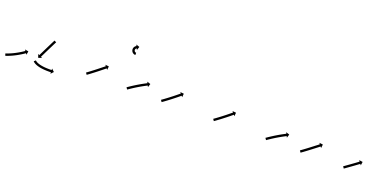

<svg xmlns="http://www.w3.org/2000/svg" viewBox="-9 -1030 3279 1617"><g transform="rotate(20 1630.5 -221.5)"><path d="M11.4 -13.6C10.7 -13.4 10.1 -13.2 9.4 -12.9L15.7 6.1C16.3 5.8 16.9 5.6 17.6 5.4C19.3 4.9 21.1 4.3 22.9 3.7C22.9 3.7 22.9 3.7 22.9 3.7C22.9 3.7 22.9 3.7 22.9 3.7C25.7 2.7 28.4 1.8 31.1 0.8C31.1 0.8 31.1 0.8 31.1 0.8C31.1 0.8 31.2 0.8 31.2 0.8C34.7 -0.5 38.2 -1.8 41.7 -3.1C41.7 -3.1 41.7 -3.2 41.7 -3.2C41.7 -3.2 41.7 -3.2 41.7 -3.2C45.9 -4.8 50 -6.5 54.1 -8.1C54.1 -8.1 54.1 -8.2 54.1 -8.2C54.1 -8.2 54.1 -8.2 54.1 -8.2C58.7 -10.1 63.2 -12.1 67.7 -14.1C67.7 -14.1 67.8 -14.1 67.8 -14.1C67.8 -14.1 67.8 -14.1 67.8 -14.1C72.6 -16.3 77.4 -18.6 82.2 -20.9C82.2 -20.9 82.2 -20.9 82.2 -20.9C82.3 -20.9 82.3 -20.9 82.3 -20.9C87.2 -23.3 92.1 -25.8 96.9 -28.3C96.9 -28.3 96.9 -28.3 97 -28.3C97 -28.3 97 -28.3 97 -28.3C101.8 -30.8 106.7 -33.4 111.5 -36C111.5 -36 111.5 -36 111.5 -36.1C111.5 -36.1 111.5 -36.1 111.5 -36.1C116.2 -38.7 120.8 -41.3 125.4 -43.9C125.4 -43.9 125.4 -43.9 125.4 -43.9C125.4 -43.9 125.4 -44 125.4 -44C129.7 -46.5 133.9 -49 138.2 -51.6C138.2 -51.6 138.2 -51.6 138.2 -51.6C138.2 -51.6 138.2 -51.6 138.2 -51.6C142 -53.9 145.8 -56.3 149.5 -58.7C149.5 -58.7 149.5 -58.7 149.5 -58.7C149.5 -58.7 149.6 -58.7 149.6 -58.7C152.7 -60.7 155.9 -62.8 159 -64.9L159 -64.9L159 -64.9C161.4 -66.5 163.8 -68.1 166.2 -69.7L166.3 -69.7L166.3 -69.7C167.8 -70.8 169.3 -71.8 170.9 -72.9L170.9 -72.9L170.9 -72.9C171.4 -73.3 172 -73.6 172.5 -74L180 -63.2L185.8 -95.4L153.6 -101.3L161.1 -90.5C160.6 -90.1 160 -89.7 159.5 -89.3L159.5 -89.3L159.5 -89.4C158 -88.3 156.5 -87.3 155 -86.3L155 -86.3L155 -86.3C152.7 -84.7 150.3 -83.1 147.9 -81.5L148 -81.5L148 -81.6C144.9 -79.5 141.8 -77.5 138.7 -75.5C138.7 -75.5 138.7 -75.5 138.8 -75.5C138.8 -75.6 138.8 -75.6 138.8 -75.6C135.1 -73.2 131.4 -70.9 127.7 -68.6C127.7 -68.6 127.7 -68.6 127.7 -68.7C127.8 -68.7 127.8 -68.7 127.8 -68.7C123.6 -66.1 119.5 -63.7 115.3 -61.2C115.3 -61.2 115.3 -61.2 115.3 -61.2C115.3 -61.2 115.3 -61.2 115.3 -61.2C110.9 -58.6 106.3 -56.1 101.8 -53.6C101.8 -53.6 101.8 -53.6 101.8 -53.6C101.9 -53.6 101.9 -53.6 101.9 -53.6C97.2 -51 92.5 -48.5 87.7 -46C87.7 -46 87.7 -46 87.8 -46C87.8 -46.1 87.8 -46.1 87.8 -46.1C83 -43.6 78.3 -41.2 73.5 -38.9C73.5 -38.9 73.5 -38.9 73.5 -38.9C73.5 -38.9 73.6 -38.9 73.6 -38.9C68.9 -36.7 64.2 -34.5 59.5 -32.3C59.5 -32.3 59.5 -32.3 59.6 -32.4C59.6 -32.4 59.6 -32.4 59.6 -32.4C55.2 -30.4 50.8 -28.5 46.3 -26.6C46.3 -26.6 46.3 -26.6 46.4 -26.6C46.4 -26.6 46.4 -26.6 46.4 -26.6C42.4 -25 38.4 -23.4 34.4 -21.8C34.4 -21.8 34.4 -21.8 34.5 -21.8C34.5 -21.8 34.5 -21.8 34.5 -21.8C31.1 -20.5 27.7 -19.2 24.3 -18C24.3 -18 24.3 -18 24.4 -18C24.4 -18 24.4 -18 24.4 -18C21.8 -17.1 19.1 -16.2 16.5 -15.3C16.5 -15.3 16.5 -15.3 16.5 -15.3C16.5 -15.3 16.5 -15.3 16.5 -15.3C14.8 -14.7 13.1 -14.1 11.4 -13.6ZM378.8 -245.6C379.1 -246.2 379.4 -246.8 379.7 -247.4L361.9 -256.5C361.6 -256 361.3 -255.4 361 -254.8C360.1 -253.1 359.3 -251.4 358.4 -249.8C357.1 -247.2 355.8 -244.6 354.5 -242C352.8 -238.6 351.1 -235.3 349.4 -231.9C347.4 -227.9 345.4 -223.9 343.4 -219.9C341.2 -215.5 338.9 -211 336.7 -206.5C334.3 -201.8 332 -197 329.6 -192.2C327.2 -187.3 324.7 -182.4 322.3 -177.4C319.8 -172.5 317.4 -167.6 315 -162.6C312.6 -157.8 310.3 -153.1 307.9 -148.3C305.7 -143.8 303.5 -139.3 301.3 -134.9C299.3 -130.9 297.4 -126.8 295.4 -122.8C293.7 -119.4 292.1 -116.1 290.4 -112.7C289.1 -110.1 287.9 -107.4 286.6 -104.8C285.8 -103.2 284.9 -101.5 284.1 -99.8C283.8 -99.2 283.5 -98.6 283.2 -98L271.4 -103.8L282 -72.8L313 -83.4L301.2 -89.2C301.5 -89.8 301.8 -90.4 302.1 -91C302.9 -92.7 303.7 -94.4 304.5 -96C305.8 -98.7 307.1 -101.3 308.4 -103.9C310 -107.3 311.7 -110.6 313.4 -114C315.3 -118 317.3 -122 319.3 -126C321.5 -130.5 323.6 -135 325.8 -139.5C328.2 -144.2 330.5 -149 332.9 -153.8C335.3 -158.7 337.8 -163.6 340.2 -168.6C342.6 -173.5 345.1 -178.4 347.5 -183.3C349.9 -188.1 352.2 -192.9 354.6 -197.6C356.8 -202.1 359 -206.5 361.3 -211C363.3 -214.9 365.3 -218.9 367.2 -222.9C368.9 -226.3 370.6 -229.6 372.3 -233C373.6 -235.5 374.9 -238.1 376.2 -240.7C377.1 -242.3 377.9 -244 378.8 -245.6ZM272.6 -45C272.2 -45.4 271.9 -45.7 271.6 -46.1L256.8 -32.6C257.2 -32.2 257.6 -31.7 258 -31.3C258 -31.3 258 -31.3 258.1 -31.2C258.1 -31.2 258.1 -31.2 258.1 -31.2C259.4 -29.9 260.6 -28.7 261.9 -27.5C261.9 -27.5 262 -27.5 262.1 -27.4C262.1 -27.4 262.2 -27.3 262.2 -27.3C264.3 -25.5 266.5 -23.9 268.7 -22.2C268.7 -22.2 268.8 -22.2 268.9 -22.1C268.9 -22.1 269 -22 269 -22C272 -20 275.1 -18.2 278.3 -16.4C278.3 -16.4 278.4 -16.4 278.4 -16.3C278.5 -16.3 278.6 -16.3 278.6 -16.3C282.5 -14.3 286.4 -12.5 290.4 -10.9C290.4 -10.9 290.4 -10.9 290.5 -10.8C290.6 -10.8 290.7 -10.8 290.7 -10.8C295.2 -9.1 299.8 -7.5 304.5 -6.1C304.5 -6.1 304.5 -6 304.6 -6C304.7 -6 304.7 -6 304.7 -6C309.7 -4.6 314.8 -3.3 319.9 -2.2C319.9 -2.2 320 -2.2 320 -2.1C320.1 -2.1 320.1 -2.1 320.1 -2.1C325.4 -1 330.8 -0.1 336.1 0.8C336.1 0.8 336.2 0.8 336.2 0.8C336.2 0.8 336.3 0.8 336.3 0.8C341.7 1.6 347.1 2.3 352.5 2.9C352.5 2.9 352.5 2.9 352.5 2.9C352.6 2.9 352.6 2.9 352.6 2.9C357.8 3.4 363.1 3.8 368.4 4.2C368.4 4.2 368.4 4.2 368.4 4.2C368.4 4.2 368.5 4.2 368.5 4.2C373.4 4.5 378.3 4.8 383.3 5C383.3 5 383.3 5 383.3 5C383.3 5 383.4 5 383.4 5C387.8 5.1 392.2 5.2 396.7 5.3C396.7 5.3 396.7 5.3 396.7 5.3C396.7 5.3 396.7 5.3 396.7 5.3C400.5 5.3 404.2 5.3 408 5.3C408 5.3 408 5.3 408 5.3C408 5.3 408 5.3 408 5.3C410.9 5.3 413.8 5.2 416.7 5.2L416.7 5.2L416.7 5.2C418.6 5.1 420.4 5.1 422.3 5L422.3 5L422.3 5C423 5 423.6 5 424.3 5L424.7 18.1L447.1 -5.7L423.3 -28.2L423.7 -15C423 -15 422.4 -15 421.7 -14.9L421.7 -15L421.7 -15C419.9 -14.9 418.1 -14.9 416.3 -14.8L416.3 -14.8L416.3 -14.8C413.5 -14.8 410.6 -14.7 407.8 -14.7C407.8 -14.7 407.8 -14.7 407.8 -14.7C407.9 -14.7 407.9 -14.7 407.9 -14.7C404.2 -14.7 400.5 -14.7 396.9 -14.7C396.9 -14.7 396.9 -14.7 396.9 -14.7C396.9 -14.7 396.9 -14.7 396.9 -14.7C392.6 -14.8 388.3 -14.9 384 -15C384 -15 384 -15 384 -15C384 -15 384.1 -15 384.1 -15C379.3 -15.2 374.5 -15.4 369.7 -15.7C369.7 -15.7 369.7 -15.7 369.7 -15.7C369.8 -15.7 369.8 -15.7 369.8 -15.7C364.7 -16.1 359.6 -16.5 354.5 -17C354.5 -17 354.6 -17 354.6 -17C354.6 -17 354.7 -17 354.7 -17C349.5 -17.6 344.3 -18.2 339.1 -19C339.1 -19 339.2 -19 339.2 -19C339.3 -19 339.3 -19 339.3 -19C334.2 -19.8 329.2 -20.7 324.1 -21.7C324.1 -21.7 324.2 -21.7 324.2 -21.7C324.3 -21.7 324.3 -21.7 324.3 -21.7C319.5 -22.8 314.8 -23.9 310.1 -25.3C310.1 -25.3 310.2 -25.2 310.2 -25.2C310.3 -25.2 310.4 -25.2 310.4 -25.2C306.1 -26.5 301.9 -27.9 297.7 -29.5C297.7 -29.5 297.8 -29.4 297.9 -29.4C298 -29.4 298 -29.4 298 -29.4C294.5 -30.8 291 -32.4 287.6 -34.1C287.6 -34.1 287.7 -34.1 287.8 -34C287.9 -34 288 -33.9 288 -33.9C285.3 -35.4 282.6 -37 280.1 -38.7C280.1 -38.7 280.2 -38.6 280.3 -38.6C280.3 -38.5 280.4 -38.4 280.4 -38.4C278.6 -39.8 276.8 -41.1 275.1 -42.6C275.1 -42.6 275.2 -42.5 275.3 -42.4C275.3 -42.4 275.4 -42.3 275.4 -42.3C274.4 -43.2 273.4 -44.2 272.4 -45.1C272.4 -45.1 272.5 -45.1 272.5 -45.1C272.5 -45 272.6 -45 272.6 -45Z M704.6 -95.4C704.1 -95 703.6 -94.6 703.1 -94.3L714.4 -77.8C715 -78.2 715.5 -78.6 716 -78.9L716.1 -79L716.1 -79C717.6 -80 719.1 -81.1 720.6 -82.2L720.6 -82.2L720.7 -82.2C723 -83.9 725.3 -85.6 727.7 -87.3L727.7 -87.3L727.7 -87.3C730.7 -89.5 733.8 -91.8 736.8 -94L736.8 -94L736.8 -94C740.4 -96.7 744 -99.4 747.5 -102L747.5 -102L747.5 -102.1C751.5 -105.1 755.5 -108.1 759.4 -111.1L759.4 -111.1L759.4 -111.1C763.7 -114.3 767.9 -117.6 772.1 -120.8L772.1 -120.8L772.1 -120.8C776.5 -124.2 780.8 -127.5 785.1 -130.9L785.1 -130.9L785.2 -130.9C789.5 -134.3 793.8 -137.7 798.1 -141.1L798.1 -141.1L798.2 -141.1C802.3 -144.4 806.5 -147.7 810.7 -151L810.7 -151L810.7 -151C814.6 -154.1 818.5 -157.2 822.4 -160.3L822.4 -160.3L822.4 -160.3C825.9 -163.1 829.4 -165.9 832.9 -168.7L832.9 -168.7L832.9 -168.7C835.8 -171 838.7 -173.4 841.7 -175.8C843.9 -177.6 846.2 -179.4 848.5 -181.3C849.9 -182.4 851.4 -183.6 852.8 -184.8C853.3 -185.2 853.8 -185.6 854.3 -186.1L862.7 -175.8L866 -208.5L833.4 -211.8L841.7 -201.6C841.2 -201.1 840.7 -200.7 840.2 -200.3C838.7 -199.1 837.3 -198 835.8 -196.8C833.6 -195 831.3 -193.1 829.1 -191.3C826.2 -189 823.3 -186.6 820.3 -184.2L820.3 -184.3L820.3 -184.3C816.9 -181.5 813.4 -178.7 809.9 -175.9L809.9 -175.9L809.9 -175.9C806.1 -172.8 802.2 -169.7 798.3 -166.7L798.3 -166.7L798.3 -166.7C794.1 -163.4 790 -160.1 785.8 -156.8L785.8 -156.8L785.8 -156.8C781.5 -153.4 777.2 -150.1 772.9 -146.7L772.9 -146.7L772.9 -146.7C768.5 -143.3 764.2 -140 759.9 -136.6L759.9 -136.7L759.9 -136.7C755.7 -133.4 751.5 -130.2 747.3 -127L747.3 -127L747.3 -127C743.4 -124 739.4 -121 735.5 -118L735.5 -118L735.5 -118C731.9 -115.4 728.4 -112.7 724.9 -110.1L724.9 -110.1L724.9 -110.1C721.9 -107.9 718.9 -105.6 715.9 -103.4L715.9 -103.5L715.9 -103.5C713.6 -101.8 711.3 -100.1 709 -98.4L709 -98.5L709 -98.5C707.5 -97.4 706.1 -96.4 704.6 -95.3L704.6 -95.3ZM1041.9 -375C1042.3 -375 1042.6 -375 1042.9 -375L1043.1 -395C1042.8 -395 1042.6 -395 1042.3 -395C1042.3 -395 1042.4 -395 1042.4 -395C1042.5 -395 1042.5 -395 1042.5 -395C1041.9 -395 1041.3 -395.1 1040.6 -395.1C1040.6 -395.1 1040.7 -395.1 1040.8 -395.1C1040.9 -395.1 1041 -395.1 1041 -395.1C1040 -395.2 1039 -395.4 1038.1 -395.6C1038.1 -395.6 1038.2 -395.6 1038.3 -395.6C1038.4 -395.5 1038.6 -395.5 1038.6 -395.5C1037.3 -395.9 1036.1 -396.3 1034.9 -396.8C1034.9 -396.8 1035.1 -396.7 1035.2 -396.6C1035.4 -396.6 1035.5 -396.5 1035.5 -396.5C1034.1 -397.2 1032.8 -397.9 1031.6 -398.8C1031.6 -398.8 1031.7 -398.7 1031.9 -398.6C1032 -398.5 1032.1 -398.4 1032.1 -398.4C1030.8 -399.4 1029.6 -400.6 1028.4 -401.8C1028.4 -401.8 1028.5 -401.6 1028.7 -401.5C1028.8 -401.3 1028.9 -401.2 1028.9 -401.2C1027.8 -402.6 1026.8 -404.1 1025.9 -405.7C1025.9 -405.7 1026 -405.5 1026.1 -405.3C1026.2 -405.1 1026.3 -404.9 1026.3 -404.9C1025.5 -406.6 1024.8 -408.4 1024.4 -410.2C1024.4 -410.2 1024.4 -410 1024.4 -409.8C1024.5 -409.6 1024.5 -409.4 1024.5 -409.4C1024.2 -411.2 1024 -413.1 1024 -415C1024 -415 1024 -414.8 1024 -414.6C1024 -414.4 1024 -414.2 1024 -414.2C1024.1 -416 1024.4 -417.8 1024.8 -419.5C1024.8 -419.5 1024.7 -419.3 1024.7 -419.1C1024.6 -418.9 1024.6 -418.8 1024.6 -418.8C1025.1 -420.4 1025.7 -421.9 1026.5 -423.5C1026.5 -423.5 1026.4 -423.3 1026.3 -423.1C1026.2 -423 1026.1 -422.8 1026.1 -422.8C1026.9 -424.1 1027.8 -425.4 1028.7 -426.6C1028.7 -426.6 1028.6 -426.5 1028.5 -426.3C1028.4 -426.2 1028.3 -426.1 1028.3 -426.1C1029.2 -427.1 1030.1 -428 1031 -428.8C1031 -428.8 1030.9 -428.7 1030.8 -428.6C1030.7 -428.6 1030.6 -428.5 1030.6 -428.5C1031.4 -429.1 1032.2 -429.7 1033 -430.2C1033 -430.2 1033 -430.2 1032.9 -430.1C1032.8 -430.1 1032.7 -430 1032.7 -430C1033.3 -430.4 1033.8 -430.7 1034.4 -431C1034.4 -431 1034.4 -430.9 1034.3 -430.9C1034.3 -430.9 1034.2 -430.9 1034.2 -430.9C1034.5 -431 1034.7 -431.1 1034.9 -431.2L1040.7 -419.4L1051.4 -450.3L1020.5 -461.1L1026.2 -449.2C1025.9 -449.1 1025.6 -448.9 1025.3 -448.8C1025.3 -448.8 1025.3 -448.8 1025.2 -448.7C1025.2 -448.7 1025.1 -448.7 1025.1 -448.7C1024.2 -448.2 1023.3 -447.7 1022.5 -447.2C1022.5 -447.2 1022.4 -447.1 1022.3 -447.1C1022.2 -447 1022.1 -447 1022.1 -447C1020.8 -446.1 1019.5 -445.2 1018.3 -444.2C1018.3 -444.2 1018.2 -444.1 1018.1 -444C1018 -444 1017.9 -443.9 1017.9 -443.9C1016.3 -442.5 1014.9 -441.1 1013.5 -439.5C1013.5 -439.5 1013.4 -439.4 1013.3 -439.3C1013.2 -439.2 1013.1 -439.1 1013.1 -439.1C1011.6 -437.1 1010.2 -435.1 1008.9 -433C1008.9 -433 1008.8 -432.9 1008.8 -432.7C1008.7 -432.6 1008.6 -432.4 1008.6 -432.4C1007.4 -430 1006.4 -427.4 1005.5 -424.8C1005.5 -424.8 1005.5 -424.6 1005.4 -424.5C1005.4 -424.3 1005.3 -424.1 1005.3 -424.1C1004.7 -421.3 1004.2 -418.4 1004 -415.5C1004 -415.5 1004 -415.3 1004 -415.1C1004 -414.9 1004 -414.7 1004 -414.7C1004 -411.8 1004.3 -408.8 1004.8 -405.9C1004.8 -405.9 1004.9 -405.7 1004.9 -405.5C1005 -405.3 1005 -405.1 1005 -405.1C1005.8 -402.2 1006.8 -399.3 1008.1 -396.6C1008.1 -396.6 1008.2 -396.4 1008.3 -396.2C1008.4 -396.1 1008.4 -395.9 1008.4 -395.9C1009.9 -393.3 1011.5 -390.9 1013.3 -388.7C1013.3 -388.7 1013.5 -388.5 1013.6 -388.4C1013.7 -388.2 1013.8 -388.1 1013.8 -388.1C1015.7 -386.1 1017.7 -384.2 1019.9 -382.6C1019.9 -382.6 1020 -382.5 1020.2 -382.4C1020.3 -382.3 1020.5 -382.1 1020.5 -382.1C1022.5 -380.8 1024.6 -379.6 1026.8 -378.5C1026.8 -378.5 1026.9 -378.4 1027.1 -378.4C1027.2 -378.3 1027.4 -378.2 1027.4 -378.2C1029.3 -377.5 1031.2 -376.8 1033.2 -376.2C1033.2 -376.2 1033.3 -376.2 1033.5 -376.2C1033.6 -376.1 1033.7 -376.1 1033.7 -376.1C1035.2 -375.8 1036.8 -375.5 1038.4 -375.3C1038.4 -375.3 1038.5 -375.3 1038.5 -375.3C1038.6 -375.2 1038.7 -375.2 1038.7 -375.2C1039.7 -375.1 1040.7 -375.1 1041.7 -375C1041.7 -375 1041.8 -375 1041.8 -375C1041.9 -375 1041.9 -375 1041.9 -375Z M1067.6 -95.4C1067.1 -95 1066.5 -94.6 1066 -94.2L1077.4 -77.8C1078 -78.2 1078.5 -78.6 1079.1 -79C1080.6 -80 1082.1 -81.1 1083.7 -82.2L1083.7 -82.2L1083.7 -82.2C1086.1 -83.8 1088.5 -85.5 1090.9 -87.1L1090.9 -87.1L1090.9 -87.1C1094 -89.2 1097.1 -91.3 1100.3 -93.5L1100.3 -93.4L1100.3 -93.4C1104 -95.9 1107.7 -98.4 1111.5 -100.9L1111.4 -100.8L1111.4 -100.8C1115.6 -103.6 1119.8 -106.3 1124 -109L1124 -109L1124 -109C1128.5 -111.8 1133 -114.7 1137.6 -117.5L1137.5 -117.5L1137.5 -117.5C1142.2 -120.4 1146.9 -123.3 1151.6 -126.2L1151.6 -126.2L1151.6 -126.1C1156.3 -129 1161.1 -131.8 1165.8 -134.6L1165.8 -134.6L1165.8 -134.6C1170.4 -137.3 1175.1 -139.9 1179.7 -142.6L1179.7 -142.6L1179.7 -142.6C1184 -145 1188.4 -147.5 1192.8 -149.9L1192.8 -149.9L1192.7 -149.9C1196.7 -152 1200.6 -154.2 1204.6 -156.3L1204.5 -156.3L1204.5 -156.3C1207.9 -158 1211.2 -159.8 1214.6 -161.6L1214.6 -161.6L1214.5 -161.6C1217.1 -162.9 1219.7 -164.3 1222.3 -165.6L1222.3 -165.6L1222.3 -165.6C1224 -166.5 1225.6 -167.3 1227.3 -168.2C1227.9 -168.5 1228.5 -168.8 1229.1 -169.1L1235.1 -157.3L1245.2 -188.5L1214 -198.6L1220 -186.9C1219.4 -186.6 1218.8 -186.3 1218.2 -186C1216.5 -185.1 1214.8 -184.2 1213.1 -183.4L1213.1 -183.4L1213.1 -183.4C1210.5 -182 1207.9 -180.7 1205.3 -179.3L1205.3 -179.3L1205.3 -179.3C1201.9 -177.5 1198.5 -175.7 1195.1 -173.9L1195.1 -173.9L1195.1 -173.9C1191.1 -171.8 1187.1 -169.6 1183.1 -167.4L1183.1 -167.4L1183.1 -167.4C1178.7 -164.9 1174.3 -162.5 1169.8 -160L1169.8 -160L1169.8 -160C1165.1 -157.3 1160.4 -154.6 1155.7 -151.9L1155.7 -151.9L1155.7 -151.8C1150.9 -149 1146.1 -146.2 1141.3 -143.3L1141.3 -143.3L1141.3 -143.3C1136.5 -140.4 1131.7 -137.5 1127 -134.5L1127 -134.5L1127 -134.5C1122.4 -131.6 1117.8 -128.7 1113.2 -125.8L1113.2 -125.8L1113.2 -125.8C1109 -123.1 1104.7 -120.3 1100.5 -117.6L1100.5 -117.6L1100.5 -117.6C1096.7 -115.1 1092.9 -112.6 1089.2 -110.1L1089.1 -110.1L1089.1 -110.1C1086 -107.9 1082.8 -105.8 1079.6 -103.6L1079.6 -103.6L1079.6 -103.6C1077.2 -102 1074.8 -100.3 1072.3 -98.6L1072.3 -98.6L1072.3 -98.6C1070.8 -97.5 1069.2 -96.5 1067.6 -95.4Z M1376.6 -95.4C1376.1 -95 1375.5 -94.6 1375 -94.2L1386.4 -77.8C1387 -78.2 1387.5 -78.6 1388.1 -79L1388.1 -79L1388.1 -79C1389.6 -80 1391.1 -81.1 1392.6 -82.2L1392.7 -82.2L1392.7 -82.2C1395 -83.9 1397.4 -85.5 1399.7 -87.2L1399.8 -87.2L1399.8 -87.2C1402.8 -89.4 1405.9 -91.6 1408.9 -93.9L1408.9 -93.9L1408.9 -93.9C1412.5 -96.5 1416.1 -99.1 1419.7 -101.8L1419.7 -101.8L1419.7 -101.8C1423.7 -104.7 1427.7 -107.7 1431.7 -110.7L1431.7 -110.7L1431.7 -110.7C1436 -113.9 1440.2 -117.1 1444.4 -120.3L1444.5 -120.4L1444.5 -120.4C1448.8 -123.7 1453.2 -127 1457.5 -130.4L1457.5 -130.4L1457.5 -130.4C1461.9 -133.8 1466.2 -137.2 1470.5 -140.5L1470.6 -140.5L1470.6 -140.6C1474.7 -143.8 1478.9 -147.1 1483.1 -150.4L1483.1 -150.5L1483.1 -150.5C1487 -153.6 1490.9 -156.7 1494.8 -159.8L1494.8 -159.8L1494.8 -159.8C1498.2 -162.6 1501.7 -165.4 1505.2 -168.2L1505.2 -168.2L1505.2 -168.2C1508.1 -170.6 1511 -173 1513.9 -175.4L1513.9 -175.4L1513.9 -175.4C1516.2 -177.2 1518.4 -179.1 1520.7 -180.9L1520.7 -180.9L1520.7 -180.9C1522.1 -182.1 1523.5 -183.3 1525 -184.5C1525.5 -185 1526 -185.4 1526.5 -185.8L1534.9 -175.7L1537.9 -208.3L1505.2 -211.3L1513.7 -201.2C1513.2 -200.7 1512.7 -200.3 1512.2 -199.9C1510.7 -198.7 1509.3 -197.5 1507.9 -196.3L1507.9 -196.3L1507.9 -196.3C1505.7 -194.5 1503.4 -192.7 1501.2 -190.8L1501.2 -190.8L1501.2 -190.8C1498.3 -188.5 1495.4 -186.1 1492.5 -183.7L1492.5 -183.7L1492.5 -183.7C1489.1 -180.9 1485.7 -178.1 1482.2 -175.4L1482.2 -175.4L1482.2 -175.4C1478.4 -172.3 1474.5 -169.2 1470.6 -166.1L1470.7 -166.1L1470.7 -166.1C1466.5 -162.8 1462.4 -159.5 1458.2 -156.3L1458.2 -156.3L1458.2 -156.3C1453.9 -152.9 1449.6 -149.6 1445.3 -146.2L1445.3 -146.2L1445.3 -146.2C1441 -142.9 1436.7 -139.6 1432.3 -136.3L1432.3 -136.3L1432.3 -136.3C1428.1 -133.1 1423.9 -129.9 1419.7 -126.7L1419.7 -126.7L1419.7 -126.7C1415.8 -123.7 1411.8 -120.8 1407.8 -117.9L1407.8 -117.9L1407.8 -117.9C1404.3 -115.2 1400.7 -112.6 1397.2 -110L1397.2 -110L1397.2 -110C1394.2 -107.8 1391.1 -105.7 1388.1 -103.5L1388.1 -103.5L1388.1 -103.5C1385.8 -101.8 1383.5 -100.2 1381.1 -98.5L1381.1 -98.5L1381.1 -98.5C1379.6 -97.5 1378.1 -96.4 1376.6 -95.4L1376.6 -95.4Z M1844.6 -95.4C1844.1 -95 1843.5 -94.6 1843 -94.2L1854.4 -77.8C1855 -78.2 1855.5 -78.6 1856.1 -79L1856.1 -79L1856.1 -79C1857.6 -80 1859.1 -81.1 1860.6 -82.2L1860.7 -82.2L1860.7 -82.2C1863 -83.9 1865.4 -85.5 1867.7 -87.2L1867.8 -87.2L1867.8 -87.2C1870.8 -89.4 1873.9 -91.6 1876.9 -93.9L1876.9 -93.9L1876.9 -93.9C1880.5 -96.5 1884.1 -99.1 1887.7 -101.8L1887.7 -101.8L1887.7 -101.8C1891.7 -104.7 1895.7 -107.7 1899.7 -110.7L1899.7 -110.7L1899.7 -110.7C1904 -113.9 1908.2 -117.1 1912.4 -120.3L1912.5 -120.4L1912.5 -120.4C1916.8 -123.7 1921.2 -127 1925.5 -130.4L1925.5 -130.4L1925.5 -130.4C1929.9 -133.8 1934.2 -137.2 1938.5 -140.5L1938.6 -140.5L1938.6 -140.6C1942.7 -143.8 1946.9 -147.1 1951.1 -150.4L1951.1 -150.5L1951.1 -150.5C1955 -153.6 1958.9 -156.7 1962.8 -159.8L1962.8 -159.8L1962.8 -159.8C1966.2 -162.6 1969.7 -165.4 1973.2 -168.2L1973.2 -168.2L1973.2 -168.2C1976.1 -170.6 1979 -173 1981.9 -175.4L1981.9 -175.4L1981.9 -175.4C1984.2 -177.2 1986.4 -179.1 1988.7 -180.9L1988.7 -180.9L1988.7 -180.9C1990.1 -182.1 1991.5 -183.3 1993 -184.5C1993.5 -185 1994 -185.4 1994.5 -185.8L2002.9 -175.7L2005.9 -208.3L1973.2 -211.3L1981.7 -201.2C1981.2 -200.7 1980.7 -200.3 1980.2 -199.9C1978.7 -198.7 1977.3 -197.5 1975.9 -196.3L1975.9 -196.3L1975.9 -196.3C1973.7 -194.5 1971.4 -192.7 1969.2 -190.8L1969.2 -190.8L1969.2 -190.8C1966.3 -188.5 1963.4 -186.1 1960.5 -183.7L1960.5 -183.7L1960.5 -183.7C1957.1 -180.9 1953.7 -178.1 1950.2 -175.4L1950.2 -175.4L1950.2 -175.4C1946.4 -172.3 1942.5 -169.2 1938.6 -166.1L1938.7 -166.1L1938.7 -166.1C1934.5 -162.8 1930.4 -159.5 1926.2 -156.3L1926.2 -156.3L1926.2 -156.3C1921.9 -152.9 1917.6 -149.6 1913.3 -146.2L1913.3 -146.2L1913.3 -146.2C1909 -142.9 1904.7 -139.6 1900.3 -136.3L1900.3 -136.3L1900.3 -136.3C1896.1 -133.1 1891.9 -129.9 1887.7 -126.7L1887.7 -126.7L1887.7 -126.7C1883.8 -123.7 1879.8 -120.8 1875.8 -117.9L1875.8 -117.9L1875.8 -117.9C1872.3 -115.2 1868.7 -112.6 1865.2 -110L1865.2 -110L1865.2 -110C1862.2 -107.8 1859.1 -105.7 1856.1 -103.5L1856.1 -103.5L1856.1 -103.5C1853.8 -101.8 1851.5 -100.2 1849.1 -98.5L1849.1 -98.5L1849.1 -98.5C1847.6 -97.5 1846.1 -96.4 1844.6 -95.4L1844.6 -95.4Z M2312.6 -95.4C2312.1 -95 2311.5 -94.6 2311 -94.2L2322.4 -77.8C2323 -78.2 2323.5 -78.6 2324.1 -79C2325.6 -80 2327.1 -81.1 2328.7 -82.2L2328.7 -82.2L2328.7 -82.2C2331.1 -83.8 2333.5 -85.5 2335.9 -87.1L2335.9 -87.1L2335.9 -87.1C2339 -89.2 2342.1 -91.3 2345.3 -93.5L2345.3 -93.4L2345.3 -93.4C2349 -95.9 2352.7 -98.4 2356.5 -100.9L2356.4 -100.8L2356.4 -100.8C2360.6 -103.6 2364.8 -106.3 2369 -109L2369 -109L2369 -109C2373.5 -111.8 2378 -114.7 2382.6 -117.5L2382.5 -117.5L2382.5 -117.5C2387.2 -120.4 2391.9 -123.3 2396.6 -126.2L2396.6 -126.2L2396.6 -126.1C2401.3 -129 2406.1 -131.8 2410.8 -134.6L2410.8 -134.6L2410.8 -134.6C2415.4 -137.3 2420.1 -139.9 2424.7 -142.6L2424.7 -142.6L2424.7 -142.6C2429 -145 2433.4 -147.5 2437.8 -149.9L2437.8 -149.9L2437.7 -149.9C2441.7 -152 2445.6 -154.2 2449.6 -156.3L2449.5 -156.3L2449.5 -156.3C2452.9 -158 2456.2 -159.8 2459.6 -161.6L2459.6 -161.6L2459.5 -161.6C2462.1 -162.9 2464.7 -164.3 2467.3 -165.6L2467.3 -165.6L2467.3 -165.6C2469 -166.5 2470.6 -167.3 2472.3 -168.2C2472.9 -168.5 2473.5 -168.8 2474.1 -169.1L2480.1 -157.3L2490.2 -188.5L2459 -198.6L2465 -186.9C2464.4 -186.6 2463.8 -186.3 2463.2 -186C2461.5 -185.1 2459.8 -184.2 2458.1 -183.4L2458.1 -183.4L2458.1 -183.4C2455.5 -182 2452.9 -180.7 2450.3 -179.3L2450.3 -179.3L2450.3 -179.3C2446.9 -177.5 2443.5 -175.7 2440.1 -173.9L2440.1 -173.9L2440.1 -173.9C2436.1 -171.8 2432.1 -169.6 2428.1 -167.4L2428.1 -167.4L2428.1 -167.4C2423.7 -164.9 2419.3 -162.5 2414.8 -160L2414.8 -160L2414.8 -160C2410.1 -157.3 2405.4 -154.6 2400.7 -151.9L2400.7 -151.9L2400.7 -151.8C2395.9 -149 2391.1 -146.2 2386.3 -143.3L2386.3 -143.3L2386.3 -143.3C2381.5 -140.4 2376.7 -137.5 2372 -134.5L2372 -134.5L2372 -134.5C2367.4 -131.6 2362.8 -128.7 2358.2 -125.8L2358.2 -125.8L2358.2 -125.8C2354 -123.1 2349.7 -120.3 2345.5 -117.6L2345.5 -117.6L2345.5 -117.6C2341.7 -115.1 2337.9 -112.6 2334.2 -110.1L2334.1 -110.1L2334.1 -110.1C2331 -107.9 2327.8 -105.8 2324.6 -103.6L2324.6 -103.6L2324.6 -103.6C2322.2 -102 2319.8 -100.3 2317.3 -98.6L2317.3 -98.6L2317.3 -98.6C2315.8 -97.5 2314.2 -96.5 2312.6 -95.4Z M2621.6 -95.4C2621.1 -95 2620.5 -94.6 2620 -94.2L2631.4 -77.8C2632 -78.2 2632.5 -78.6 2633 -78.9L2633.1 -79L2633.1 -79C2634.6 -80 2636.1 -81.1 2637.6 -82.2L2637.6 -82.2L2637.7 -82.2C2640 -83.9 2642.4 -85.6 2644.7 -87.3L2644.7 -87.3L2644.7 -87.3C2647.8 -89.5 2650.8 -91.7 2653.9 -93.9L2653.9 -93.9L2653.9 -93.9C2657.5 -96.6 2661.1 -99.2 2664.6 -101.9L2664.6 -101.9L2664.6 -101.9C2668.6 -104.9 2672.6 -107.8 2676.6 -110.8L2676.6 -110.8L2676.6 -110.8C2680.9 -114 2685.1 -117.2 2689.4 -120.4L2689.4 -120.4L2689.4 -120.4C2693.8 -123.8 2698.2 -127.1 2702.6 -130.4C2706.9 -133.7 2711.3 -137.1 2715.7 -140.4C2719.9 -143.6 2724.2 -146.9 2728.4 -150.1C2732.3 -153.1 2736.3 -156.2 2740.2 -159.2C2743.8 -161.9 2747.3 -164.7 2750.9 -167.4C2753.8 -169.7 2756.8 -172 2759.8 -174.3C2762.1 -176.1 2764.4 -177.9 2766.7 -179.7C2768.2 -180.8 2769.7 -182 2771.1 -183.1C2771.7 -183.5 2772.2 -183.9 2772.7 -184.3L2780.8 -173.9L2784.9 -206.5L2752.3 -210.5L2760.4 -200.1C2759.9 -199.7 2759.4 -199.3 2758.9 -198.9C2757.4 -197.8 2755.9 -196.6 2754.4 -195.5C2752.1 -193.7 2749.8 -191.9 2747.6 -190.1C2744.6 -187.8 2741.6 -185.5 2738.6 -183.2C2735.1 -180.5 2731.6 -177.8 2728 -175.1C2724.1 -172 2720.2 -169 2716.2 -166C2712 -162.7 2707.8 -159.5 2703.6 -156.3C2699.2 -153 2694.8 -149.6 2690.5 -146.3C2686.1 -143 2681.7 -139.7 2677.3 -136.4L2677.4 -136.4L2677.4 -136.4C2673.1 -133.2 2668.9 -130 2664.6 -126.8L2664.6 -126.8L2664.6 -126.8C2660.7 -123.9 2656.7 -120.9 2652.7 -117.9L2652.7 -118L2652.7 -118C2649.2 -115.3 2645.6 -112.7 2642 -110.1L2642 -110.1L2642 -110.1C2639 -107.9 2636 -105.7 2633 -103.5L2633 -103.5L2633 -103.5C2630.7 -101.8 2628.4 -100.1 2626 -98.5L2626 -98.5L2626.1 -98.5C2624.6 -97.4 2623.1 -96.4 2621.6 -95.3L2621.6 -95.3Z M3009.2 -93.7C3008.7 -93.4 3008.3 -93.1 3007.8 -92.8L3019.4 -76.5C3019.9 -76.8 3020.3 -77.1 3020.7 -77.4C3022 -78.3 3023.3 -79.2 3024.5 -80.1C3026.4 -81.5 3028.4 -82.9 3030.3 -84.2C3032.9 -86 3035.4 -87.8 3037.9 -89.6C3040.9 -91.7 3043.9 -93.8 3046.9 -96C3050.2 -98.3 3053.5 -100.7 3056.8 -103.1C3060.4 -105.6 3064 -108.1 3067.5 -110.7C3071.2 -113.3 3074.8 -115.9 3078.5 -118.6C3082.2 -121.2 3085.8 -123.8 3089.5 -126.5L3089.5 -126.5L3089.5 -126.5C3093 -129 3096.6 -131.6 3100.1 -134.2L3100.1 -134.2L3100.1 -134.2C3103.4 -136.6 3106.7 -139 3110 -141.4L3110 -141.4L3110 -141.4C3112.9 -143.6 3115.9 -145.7 3118.8 -147.9L3118.8 -147.9L3118.8 -147.9C3121.3 -149.8 3123.8 -151.6 3126.3 -153.4C3128.2 -154.9 3130.1 -156.3 3132 -157.7C3133.2 -158.6 3134.5 -159.6 3135.7 -160.5C3136.1 -160.8 3136.6 -161.1 3137 -161.4L3144.9 -150.9L3149.5 -183.4L3117.1 -188L3125 -177.4C3124.6 -177.1 3124.1 -176.8 3123.7 -176.5C3122.5 -175.6 3121.3 -174.6 3120 -173.7C3118.1 -172.3 3116.2 -170.9 3114.3 -169.5C3111.9 -167.7 3109.4 -165.8 3106.9 -164L3106.9 -164L3106.9 -164C3104 -161.8 3101.1 -159.7 3098.1 -157.5L3098.1 -157.5L3098.2 -157.5C3094.9 -155.1 3091.6 -152.7 3088.3 -150.3L3088.3 -150.3L3088.3 -150.3C3084.8 -147.8 3081.3 -145.2 3077.8 -142.7L3077.8 -142.7L3077.8 -142.7C3074.1 -140.1 3070.5 -137.4 3066.8 -134.8C3063.2 -132.2 3059.5 -129.6 3055.9 -126.9C3052.3 -124.4 3048.8 -121.9 3045.2 -119.4C3041.9 -117 3038.6 -114.6 3035.3 -112.3C3032.3 -110.1 3029.3 -108 3026.3 -105.9C3023.8 -104.1 3021.3 -102.3 3018.8 -100.5C3016.8 -99.2 3014.9 -97.8 3012.9 -96.4C3011.7 -95.5 3010.4 -94.6 3009.2 -93.7Z"/></g></svg>

Font: FRB American Cursive Just Arrows Medium
Style: Italic
Weight: 500
Italic angle: -25°
Version: Version 2.0;Modular Font Editor K font №1